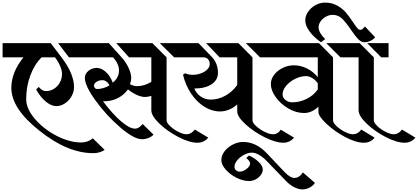

<svg xmlns="http://www.w3.org/2000/svg" viewBox="-34 -1020 3207 1473"><path d="M-14 -689H355L438 -580Q487 -516 510.5 -458.5Q534 -401 534 -352Q534 -315 515 -281.5Q496 -248 464.5 -227Q433 -206 398 -206Q359 -206 317 -241Q275 -276 243 -334L264 -353Q275 -338 289 -329.5Q303 -321 318 -321Q352 -321 380.5 -339Q409 -357 425.5 -387.5Q442 -418 442 -454Q442 -479 427.5 -513Q413 -547 388 -580H285Q229 -524 198 -439.5Q167 -355 167 -259Q167 -186 233.5 -108Q300 -30 399.5 21.5Q499 73 589 73Q615 73 638 64.5Q661 56 678 41L769 130Q732 155 681 155Q484 155 269 -17Q53 -187 53 -346Q53 -465 146 -580H-14ZM412 -689H592V-580H495Z M1564 36Q1531 75 1480 75Q1420 75 1335.5 31.5Q1251 -12 1189 -71.5Q1127 -131 1127 -174V-284Q1098 -276 1078 -276Q1051 -276 1017 -291Q983 -306 948 -334Q913 -287 863 -264Q813 -241 756 -243Q830 -145 895 -89Q960 -33 1002 -33Q1032 -33 1060 -69L1144 13Q1129 29 1105 38.5Q1081 48 1055 48Q994 48 888.5 -42.5Q783 -133 700 -247.5Q617 -362 617 -422Q617 -454 644.5 -476.5Q672 -499 708 -499Q744 -499 778 -468Q812 -437 831 -386Q853 -402 866 -426.5Q879 -451 879 -478Q879 -531 833 -580H564V-689H801L898 -581Q932 -543 952 -500.5Q972 -458 973 -422Q973 -402 963 -375Q989 -359 1019 -359Q1045 -359 1073 -367.5Q1101 -376 1127 -392V-580H956L858 -689H1135L1244 -580V-97Q1244 -78 1271 -52.5Q1298 -27 1334.5 -8.5Q1371 10 1397 10Q1433 10 1461 -26ZM1302 -580 1192 -689H1357V-580ZM805 -364Q800 -381 784 -393Q768 -405 752 -405Q727 -405 707 -392.5Q687 -380 687 -364Q687 -354 693.5 -345.5Q700 -337 710 -337Q756 -337 805 -364Z M1903 -580V-97Q1903 -78 1931 -52.5Q1959 -27 1996.5 -8.5Q2034 10 2060 10Q2097 10 2120 -25L2222 36Q2188 75 2140 75Q2080 75 1995.5 32.5Q1911 -10 1848.5 -67.5Q1786 -125 1786 -166V-219Q1758 -193 1723.5 -179Q1689 -165 1654 -165Q1591 -165 1533 -201.5Q1475 -238 1432 -302.5Q1389 -367 1370 -447L1387 -458Q1411 -446 1446 -446Q1477 -446 1507 -457Q1537 -468 1556 -487Q1575 -506 1575 -528Q1575 -550 1562.5 -565Q1550 -580 1528 -580H1329V-689H1489L1594 -580Q1638 -532 1638 -460Q1638 -406 1589 -373.5Q1540 -341 1457 -341Q1471 -304 1505 -280Q1539 -256 1582 -256Q1641 -256 1695 -286Q1749 -316 1786 -368V-580H1651L1547 -689H1795ZM2017 -580H1961L1852 -689H2017Z M1831 69Q1931 69 2014 157L2152 303Q2194 345 2224 345Q2262 345 2290 303L2382 383Q2366 407 2340 420Q2314 433 2286 433Q2254 433 2219 414Q2184 395 2153 361L2007 210Q1980 183 1951.5 167Q1923 151 1899 151Q1870 151 1838.5 167.5Q1807 184 1786 209.5Q1765 235 1765 261Q1765 276 1777 286.5Q1789 297 1805 297Q1830 297 1857.5 276Q1885 255 1885 234Q1885 225 1877 214Q1869 203 1855 193L1876 173Q1924 195 1953 224.5Q1982 254 1982 280Q1982 302 1966.5 323Q1951 344 1926.5 356.5Q1902 369 1877 369Q1831 369 1781 344Q1731 319 1697.5 281Q1664 243 1664 208Q1664 173 1688.5 141Q1713 109 1752 89Q1791 69 1831 69Z M2521 -580V-97Q2521 -78 2548 -52.5Q2575 -27 2611.5 -8.5Q2648 10 2674 10Q2711 10 2738 -26L2840 36Q2809 75 2758 75Q2696 75 2613.5 31Q2531 -13 2470 -71Q2409 -129 2409 -161V-202Q2386 -179 2357.5 -166Q2329 -153 2299 -153Q2238 -153 2178.5 -187.5Q2119 -222 2081.5 -274.5Q2044 -327 2044 -375Q2044 -413 2069 -446Q2094 -479 2135 -499Q2176 -519 2221 -519Q2272 -519 2320.5 -495Q2369 -471 2404 -428V-580H1988V-689H2413ZM2634 -580H2578L2469 -689H2634ZM2134 -296Q2134 -271 2156 -253Q2178 -235 2208 -235Q2265 -235 2318 -261Q2371 -287 2404 -334V-382Q2385 -407 2361 -421.5Q2337 -436 2314 -436Q2272 -436 2230 -415Q2188 -394 2161 -361.5Q2134 -329 2134 -296Z M2460 -1000Q2513 -1000 2553.5 -977Q2594 -954 2619.5 -924Q2645 -894 2675 -849Q2696 -817 2707.5 -804Q2719 -791 2730 -791Q2739 -791 2747 -797.5Q2755 -804 2766 -817L2844 -734Q2829 -716 2807 -706Q2785 -696 2763 -696Q2737 -696 2715 -718.5Q2693 -741 2661 -788Q2622 -846 2591.5 -876Q2561 -906 2519 -906Q2492 -906 2467 -892.5Q2442 -879 2426 -857Q2410 -835 2410 -809Q2410 -790 2423.5 -766.5Q2437 -743 2461 -720L2428 -696Q2372 -736 2340 -780Q2308 -824 2308 -864Q2308 -898 2329.5 -929.5Q2351 -961 2386 -980.5Q2421 -1000 2460 -1000ZM2607 -689H2725L2834 -580V-97Q2834 -78 2861 -52.5Q2888 -27 2924.5 -8.5Q2961 10 2987 10Q3023 10 3050 -26L3153 36Q3138 55 3116.5 65Q3095 75 3070 75Q3010 75 2925.5 31.5Q2841 -12 2779 -71.5Q2717 -131 2717 -174V-580H2607ZM2783 -689H2947V-580H2891Z"/></svg>

Font: Amita
Style: Bold
Weight: 700
Designer: Eduardo Rodriguez Tunni, Modular Infotech, Brian J. Bonislawsky
Foundry: Eduardo Rodriguez Tunni, Modular Infotech, Brian J. Bonislawsky
Version: Version 1.003